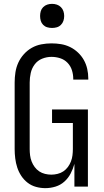

<svg xmlns="http://www.w3.org/2000/svg" viewBox="-20 -968 540 996"><path d="M215 8Q191 8 167 1.5Q143 -5 123.5 -20Q104 -35 90.5 -55.5Q77 -76 69.5 -99Q62 -122 59 -146.5Q56 -171 56 -195V-540Q56 -566 60 -592.5Q64 -619 75 -643Q86 -667 104 -687Q122 -707 145 -720Q168 -733 194.5 -738Q221 -743 247 -743Q272 -743 296.5 -739Q321 -735 343.5 -724Q366 -713 384.5 -695.5Q403 -678 415 -656.5Q427 -635 432.5 -610.5Q438 -586 438 -561V-555H360V-559Q360 -582 353 -604Q346 -626 330 -642.5Q314 -659 292 -666Q270 -673 247 -673Q222 -673 198.5 -663.5Q175 -654 160 -634Q145 -614 139.5 -589.5Q134 -565 134 -540V-195Q134 -179 136 -162.5Q138 -146 144 -130.5Q150 -115 160 -101.5Q170 -88 183.5 -79Q197 -70 213.5 -66Q230 -62 246 -62Q262 -62 278.5 -66Q295 -70 308.5 -79Q322 -88 332 -101.5Q342 -115 348 -130.5Q354 -146 356 -162.5Q358 -179 358 -195V-330H250V-400H436V0H366V-118Q359 -92 346.5 -68Q334 -44 314 -26Q294 -8 268 0Q242 8 215 8ZM250 -823Q237 -823 225 -826.5Q213 -830 204 -839Q195 -848 191.5 -860Q188 -872 188 -885Q188 -898 191.5 -910Q195 -922 204 -931Q213 -940 225 -944Q237 -948 250 -948Q263 -948 275 -944Q287 -940 296 -931Q305 -922 309 -910Q313 -898 313 -885Q313 -872 309 -860Q305 -848 296 -839Q287 -830 275 -826.5Q263 -823 250 -823Z"/></svg>

Font: Iosevka Term Curly
Style: Regular
Weight: 400
Designer: Belleve Invis
Foundry: Belleve Invis
Version: Version 32.3.0